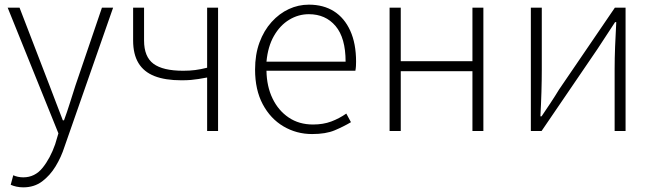

<svg xmlns="http://www.w3.org/2000/svg" viewBox="-20 -563 2810 825"><path d="M80 242Q65 242 51 239Q37 236 26 231L37 190Q45 194 56.5 196.5Q68 199 80 199Q130 199 163 158Q196 117 217 57L231 10L13 -530H64L193 -195Q206 -161 221 -121.5Q236 -82 250 -46H255Q268 -81 280.5 -121Q293 -161 304 -195L418 -530H466L257 68Q243 112 219 151.5Q195 191 161 216.5Q127 242 80 242Z M870 0V-230Q849 -226 833 -223.5Q817 -221 800.5 -219.5Q784 -218 759 -218Q690 -218 644 -236Q598 -254 575 -292Q552 -330 552 -389V-530H599V-389Q599 -319 639.5 -289Q680 -259 767 -259Q795 -259 818.5 -262Q842 -265 870 -272V-530H917V0Z M1321 13Q1254 13 1198 -20Q1142 -53 1109 -115Q1076 -177 1076 -264Q1076 -329 1095 -380.5Q1114 -432 1147 -468.5Q1180 -505 1221 -524Q1262 -543 1307 -543Q1370 -543 1415 -514.5Q1460 -486 1485 -431Q1510 -376 1510 -298Q1510 -289 1509.5 -279.5Q1509 -270 1507 -259H1125Q1126 -192 1151 -140Q1176 -88 1220.5 -58Q1265 -28 1325 -28Q1369 -28 1403.5 -41Q1438 -54 1468 -75L1488 -38Q1456 -19 1418 -3Q1380 13 1321 13ZM1125 -298H1465Q1465 -400 1422 -451Q1379 -502 1307 -502Q1262 -502 1222.5 -478Q1183 -454 1157 -408.5Q1131 -363 1125 -298Z M1654 0V-530H1702V-300H2010V-530H2057V0H2010V-257H1702V0Z M2261 0V-530H2308V-263Q2308 -220 2306.5 -168Q2305 -116 2302 -63H2307Q2324 -88 2345.5 -120.5Q2367 -153 2382 -178L2622 -530H2668V0H2621V-267Q2621 -311 2623 -363Q2625 -415 2628 -468H2623Q2607 -443 2585 -410Q2563 -377 2547 -352L2307 0Z"/></svg>

Font: Noto Sans JP ExtraLight
Style: Regular
Weight: 250
Designer: Ryoko NISHIZUKA  (kana, bopomofo & ideographs); Paul D. Hunt (Latin, Greek & Cyrillic); Sandoll Communications , Soo-you
Foundry: Adobe
Version: Version 2.004-H2;hotconv 1.0.118;makeotfexe 2.5.65603